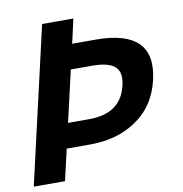

<svg xmlns="http://www.w3.org/2000/svg" viewBox="-82 -817 853 895"><g transform="rotate(-10 344.5 -370.0)"><path d="M176 -740H324L298 -625H409Q694 -625 640 -393Q612 -271 514 -207Q425 -148 299 -148H188L154 0H6ZM315 -265Q466 -265 495 -393Q510 -455 478 -482Q448 -508 371 -508H271L215 -265Z"/></g></svg>

Font: KaiGen Gothic CN Bold
Style: Bold
Weight: 700
Designer: Ryoko NISHIZUKA  (kana & ideographs); Paul D. Hunt (Latin, Greek & Cyrillic); Wenlong ZHANG  (bopomofo); Sandoll Communi
Foundry: Adobe Systems Incorporated
Version: Version 1.002.20150501